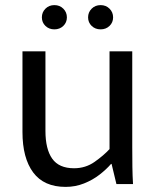

<svg xmlns="http://www.w3.org/2000/svg" viewBox="-20 -721 609 752"><path d="M237 11Q152 11 110 -45.5Q68 -102 68 -204V-520H158V-208Q158 -137 184.5 -99.5Q211 -62 270 -62Q315 -62 350.5 -87Q386 -112 409 -137V-520H498V-145Q498 -102 498.5 -67Q499 -32 501 0H436L417 -79H415Q397 -58 370 -37Q343 -16 309 -2.5Q275 11 237 11ZM193 -606Q172 -606 158 -619.5Q144 -633 144 -653Q144 -673 158 -687Q172 -701 193 -701Q214 -701 228 -687Q242 -673 242 -653Q242 -633 228 -619.5Q214 -606 193 -606ZM374 -606Q353 -606 339 -619.5Q325 -633 325 -653Q325 -673 339 -687Q353 -701 374 -701Q395 -701 409 -687Q423 -673 423 -653Q423 -633 409 -619.5Q395 -606 374 -606Z"/></svg>

Font: Murecho
Style: Regular
Weight: 400
Designer: Neil Summerour
Foundry: Positype
Version: Version 1.010; ttfautohint (v1.8.3)